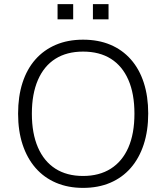

<svg xmlns="http://www.w3.org/2000/svg" viewBox="-20 -906 808 934"><path d="M384 8Q311 8 252.5 -17Q194 -42 153 -89Q112 -136 90 -202.5Q68 -269 68 -353Q68 -437 89.5 -503.5Q111 -570 152 -616.5Q193 -663 251.5 -688Q310 -713 384 -713Q458 -713 516.5 -688.5Q575 -664 616.5 -617Q658 -570 679.5 -503.5Q701 -437 701 -354Q701 -270 679 -203Q657 -136 616 -89Q575 -42 516.5 -17Q458 8 384 8ZM384 -50Q463 -50 519 -85.5Q575 -121 604.5 -188.5Q634 -256 634 -353Q634 -450 604.5 -517.5Q575 -585 519.5 -620Q464 -655 384 -655Q305 -655 249.5 -620Q194 -585 164.5 -517Q135 -449 135 -353Q135 -257 164.5 -189Q194 -121 249.5 -85.5Q305 -50 384 -50ZM432 -812V-886H508V-812ZM260 -812V-886H336V-812Z"/></svg>

Font: Nunito Sans 11pt Light
Style: Regular
Weight: 300
Version: Version 3.101;gftools[0.9.27]